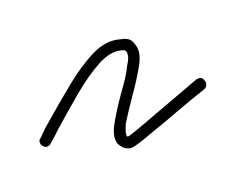

<svg xmlns="http://www.w3.org/2000/svg" viewBox="-58 -331 392 323"><g transform="rotate(-20 138.5 -169.5)"><path d="M132 -79H130Q122 -81 118 -85.5Q114 -90 112 -94Q108 -108 119 -127.5Q130 -147 146 -170Q154 -181 161 -191.5Q168 -202 172 -211Q179 -222 179.5 -227.5Q180 -233 179 -235Q179 -235 178 -236.5Q177 -238 172 -239Q154 -244 130.5 -231.5Q107 -219 80.5 -197Q54 -175 27 -151Q23 -147 17.5 -142Q12 -137 6 -132Q-2 -126 -8 -134Q-10 -136 -10 -140.5Q-10 -145 -6 -147Q-1 -152 4 -157Q9 -162 14 -166Q45 -193 73.5 -216Q102 -239 128 -251.5Q154 -264 177 -257Q188 -255 192 -250.5Q196 -246 197 -241Q203 -226 191 -204.5Q179 -183 162 -159Q155 -149 148.5 -139Q142 -129 137 -121Q132 -110 131.5 -105.5Q131 -101 131 -100Q131 -100 132 -99.5Q133 -99 134 -99Q138 -100 151 -104.5Q164 -109 193 -120Q222 -131 274 -150Q284 -152 286 -144Q288 -140 286.5 -136Q285 -132 281 -130Q248 -119 223 -109.5Q198 -100 180 -94Q153 -84 144 -81.5Q135 -79 132 -79Z"/></g></svg>

Font: Redacted Script Light
Style: Regular
Weight: 300
Designer: Christian Naths
Foundry: Christian Naths
Version: Version 1.001; ttfautohint (v1.8.3)